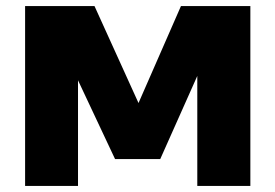

<svg xmlns="http://www.w3.org/2000/svg" viewBox="-20 -615 911 635"><path d="M63 0V-595H292.5L447.5 -253.5H429L578.5 -595H808V0H632.5V-434.5H664L510 -89H360.5L198 -434.5H238V0Z"/></svg>

Font: Encode Sans SC Condensed Thin ExtraBold
Style: Regular
Weight: 800
Version: Version 3.002